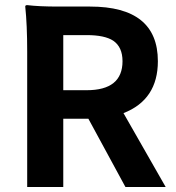

<svg xmlns="http://www.w3.org/2000/svg" viewBox="-20 -749 706 769"><path d="M88.9 0V-361.3V-542Q88.9 -650.4 81.1 -722.7Q81.1 -728.5 88.9 -728.5Q135.7 -722.7 214.8 -722.7H340.8Q612.3 -722.7 612.3 -503.9Q612.3 -349.6 474.6 -295.9L643.6 0H482.4L334 -273.4H233.4V0ZM233.4 -387.7H327.1Q470.7 -387.7 470.7 -503.9Q470.7 -560.5 433.6 -585.9Q399.4 -608.4 327.1 -608.4H233.4V-498Z"/></svg>

Font: Bpmf GenSeki Gothic B
Style: B
Weight: 700
Foundry: But Ko
Version: Version 1.320